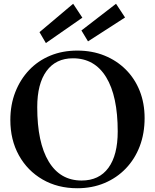

<svg xmlns="http://www.w3.org/2000/svg" viewBox="-20 -985 824 1021"><path d="M391 16Q287 16 206.5 -30.5Q126 -77 80.5 -159Q35 -241 35 -347Q35 -428 61.5 -495.5Q88 -563 135 -612.5Q182 -662 247 -689Q312 -716 391 -716Q470 -716 535.5 -689.5Q601 -663 649 -615Q697 -567 723 -501.5Q749 -436 749 -357Q749 -275 723 -207Q697 -139 649 -89Q601 -39 535.5 -11.5Q470 16 391 16ZM414 -25Q507 -25 556.5 -92.5Q606 -160 606 -286Q606 -474 544.5 -574.5Q483 -675 368 -675Q277 -675 227.5 -607.5Q178 -540 178 -415Q178 -227 239 -126Q300 -25 414 -25ZM224 -756 190 -814 369 -965 418 -891ZM448 -765 413 -823 597 -965 645 -892Z"/></svg>

Font: Wittgenstein SemiBold
Style: Regular
Weight: 600
Designer: Jörg Drees
Foundry: Jörg Drees
Version: Version 1.500